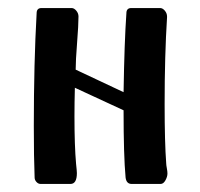

<svg xmlns="http://www.w3.org/2000/svg" viewBox="-20 -457 498 477"><path d="M396 -26Q396 -18 391 -9Q386 0 379 0H307Q294 0 292 -16Q287 -70 287 -183L166 -239Q165 -202 165 -168Q165 -95 169 -50Q171 -32 171 -27Q171 0 155 0H81Q75 0 70.5 -5Q66 -10 66 -16Q64 -66 64 -144Q64 -301 71 -424Q71 -437 83 -437H158Q164 -437 169.5 -430.5Q175 -424 175 -416Q175 -395 171.5 -350.5Q168 -306 168 -284L287 -228Q289 -353 294 -424Q294 -437 306 -437H378Q384 -437 389.5 -430.5Q395 -424 395 -416Q395 -415 395 -414Q389 -319 389 -198Q389 -103 393 -50Q393 -47 394.5 -39Q396 -31 396 -26Z"/></svg>

Font: Triodion Unicode
Style: Normal
Weight: 400
Version: Version 1.1